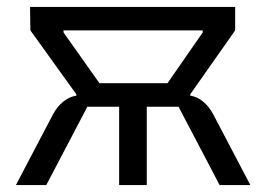

<svg xmlns="http://www.w3.org/2000/svg" viewBox="-20 -536 771 556"><path d="M26 0 133 -204Q145 -227 163 -241.5Q181 -256 201 -259V-263L68 -448L67 -516H661V-448L531 -263V-259Q551 -256 568.5 -241.5Q586 -227 598 -204L705 0H616L497 -227H405V0H325V-227H233L114 0ZM268 -295H465L567 -442V-448H164V-442Z"/></svg>

Font: IBM Plex Sans
Style: Regular
Weight: 400
Designer: Mike Abbink, Paul van der Laan, Pieter van Rosmalen
Foundry: Bold Monday
Version: Version 3.201